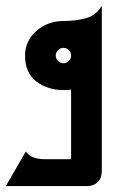

<svg xmlns="http://www.w3.org/2000/svg" viewBox="-87 -313 427 667"><path d="M-66.7 333.3H216Q238.7 333.3 252.7 319.3Q266.7 305.3 266.7 280V-120V-293.3Q246.7 -258.7 210 -249.3Q173.3 -240 133.3 -240Q78.7 -240 39.3 -205.3Q0 -170.7 0 -120Q0 -60 39.3 -30Q78.7 0 133.3 0Q148 0 160 -1.3V240H66.7Q46.7 240 30 234Q13.3 228 2.7 213.3ZM133.3 -93.3Q122.7 -93.3 114.7 -101.3Q106.7 -109.3 106.7 -120Q106.7 -130.7 114.7 -138.7Q122.7 -146.7 133.3 -146.7Q144 -146.7 152 -138.7Q160 -130.7 160 -120Q160 -109.3 152 -101.3Q144 -93.3 133.3 -93.3Z"/></svg>

Font: Qahiri
Style: Regular
Weight: 400
Designer: Khaled Hosny
Foundry: Alif Type
Version: Version 3.00